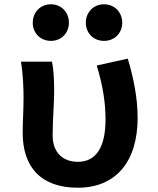

<svg xmlns="http://www.w3.org/2000/svg" viewBox="-20 -863 740 897"><path d="M133 -757C133 -709 168 -672 218 -672C267 -672 302 -709 302 -757C302 -805 267 -843 218 -843C168 -843 133 -805 133 -757ZM381 -757C381 -709 416 -672 466 -672C516 -672 551 -709 551 -757C551 -805 516 -843 466 -843C416 -843 381 -805 381 -757ZM86 -242C86 -85 169 14 343 14C521 14 623 -107 623 -313C623 -405 604 -499 577 -589L432 -557C462 -458 473 -379 473 -305C473 -168 424 -107 344 -107C278 -107 226 -146 226 -230C226 -299 233 -386 233 -435C233 -488 231 -535 223 -575H78C88 -513 90 -450 90 -403C90 -350 86 -295 86 -242Z"/></svg>

Font: Kawkab Mono
Style: Bold
Weight: 700
Monospace: yes
Designer: Abdullah Arif
Foundry: Abdullah Arif
Version: Version 1.000;PS 000.500;hotconv 1.0.88;makeotf.lib2.5.64775